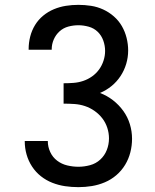

<svg xmlns="http://www.w3.org/2000/svg" viewBox="-20 -763 640 791"><path d="M303 8Q275 8 248 4Q221 0 195.5 -10Q170 -20 148.5 -37Q127 -54 112 -77Q97 -100 89.5 -126.5Q82 -153 82 -180Q82 -181 82 -181.5Q82 -182 82 -182H177Q177 -182 177 -181.5Q177 -181 177 -181Q177 -158 187 -136.5Q197 -115 215.5 -101Q234 -87 257 -81.5Q280 -76 303 -76Q327 -76 351 -82.5Q375 -89 393 -105.5Q411 -122 420 -145Q429 -168 429 -193Q429 -215 422 -236.5Q415 -258 401.5 -275.5Q388 -293 369.5 -306Q351 -319 330 -326Q309 -333 286.5 -334.5Q264 -336 242 -336V-420Q262 -420 282.5 -421.5Q303 -423 322.5 -429.5Q342 -436 359 -448Q376 -460 388 -476.5Q400 -493 406.5 -513Q413 -533 413 -553Q413 -575 405.5 -596Q398 -617 382.5 -632Q367 -647 345.5 -653Q324 -659 303 -659Q282 -659 261.5 -653.5Q241 -648 225.5 -634Q210 -620 201.5 -600.5Q193 -581 193 -560Q193 -559 193 -558.5Q193 -558 193 -558H98Q98 -559 98 -560Q98 -561 98 -561Q98 -587 104.5 -612.5Q111 -638 124.5 -660Q138 -682 158 -698.5Q178 -715 202 -725Q226 -735 251.5 -739Q277 -743 303 -743Q329 -743 355 -739Q381 -735 405 -724Q429 -713 449 -695.5Q469 -678 482 -655.5Q495 -633 501.5 -607Q508 -581 508 -555Q508 -527 500 -500Q492 -473 476.5 -449.5Q461 -426 439.5 -408.5Q418 -391 392 -380Q421 -369 445.5 -350Q470 -331 488 -306Q506 -281 515 -251.5Q524 -222 524 -191Q524 -163 517 -135.5Q510 -108 495.5 -84Q481 -60 459.5 -41.5Q438 -23 412 -12Q386 -1 358.5 3.5Q331 8 303 8Z"/></svg>

Font: Iosevka Slab Medium Extended
Style: Regular
Weight: 500
Width: 7
Monospace: yes
Designer: Belleve Invis
Foundry: Belleve Invis
Version: Version 11.1.1; ttfautohint (v1.8.3)